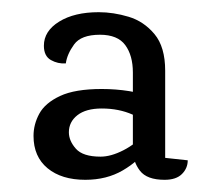

<svg xmlns="http://www.w3.org/2000/svg" viewBox="-20 -641 352 315"><path d="M142 -621Q166 -621 191 -613.5Q216 -606 233.5 -585Q251 -564 251 -525V-382L288 -378Q288 -365 278.5 -355.5Q269 -346 250 -346Q221 -346 209.5 -361Q198 -376 198 -396V-522Q198 -550 185.5 -567Q173 -584 144 -584Q113 -584 101.5 -568Q90 -552 88 -537Q75 -536 63.5 -542.5Q52 -549 52 -566Q52 -590 77 -605.5Q102 -621 142 -621ZM147 -495Q170 -495 192 -491.5Q214 -488 228 -481L229 -430Q220 -443 197.5 -453Q175 -463 147 -463Q121 -463 107 -452Q93 -441 93 -424Q93 -410 104.5 -397Q116 -384 145 -384Q162 -384 182.5 -394.5Q203 -405 219 -423L221 -397Q208 -377 181.5 -361.5Q155 -346 120 -346Q81 -346 58 -365Q35 -384 35 -418Q35 -437 44.5 -454.5Q54 -472 78.5 -483.5Q103 -495 147 -495Z"/></svg>

Font: Karma Variable Light
Style: Regular
Weight: 300
Designer: Joana Correia
Foundry: Indian Type Foundry
Version: Version 3.000